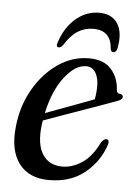

<svg xmlns="http://www.w3.org/2000/svg" viewBox="-48 -650 493 697"><g transform="rotate(5 198.5 -301.5)"><path d="M359 -139Q339 -76.5 287 -34Q235 8.5 156 8.5Q83 8.5 46.8 -39.8Q10.5 -88 20 -174.5Q27.5 -249.5 62.5 -310.8Q97.5 -372 150 -408.2Q202.5 -444.5 263.5 -444.5Q317.5 -444.5 344.5 -413.8Q371.5 -383 373.5 -339Q375 -326 386.5 -325.5Q395.5 -324.5 397 -317.5Q399 -306.5 381 -300Q364.5 -294 332 -282.2Q299.5 -270.5 260 -256.5Q220.5 -242.5 182.2 -229Q144 -215.5 115.5 -205Q114 -197 113 -188.5Q104.5 -118 128.2 -81.2Q152 -44.5 200 -44.5Q237 -44.5 272.5 -68.2Q308 -92 333 -144.5Q344 -159 352.5 -157.5Q363.5 -155.5 359 -139ZM255.5 -415Q215.5 -415 177 -365.2Q138.5 -315.5 120.5 -232.5Q147.5 -242.5 180.2 -254.5Q213 -266.5 244 -278.2Q275 -290 296.5 -298Q301 -317 301.5 -346Q301.5 -377 289.5 -396Q277.5 -415 255.5 -415ZM269.5 -552.5Q239 -552.5 213.5 -536.8Q188 -521 165.5 -485Q158 -474.5 150.5 -474.5Q138.5 -474.5 144.5 -492Q163 -548.5 201 -580.5Q239 -612.5 285.5 -612.5Q332 -612.5 353 -580.2Q374 -548 363 -491Q360 -474.5 348.5 -474.5Q340 -474.5 338.5 -485Q334.5 -552.5 269.5 -552.5Z"/></g></svg>

Font: Fraunces 144pt Soft
Style: Italic
Weight: 400
Italic angle: -16°
Version: Version 1.000;[b76b70a41]